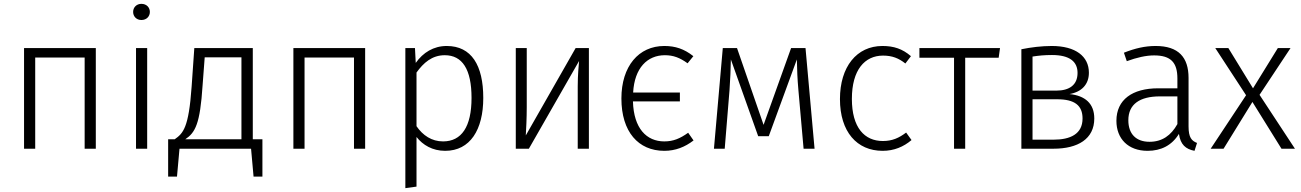

<svg xmlns="http://www.w3.org/2000/svg" viewBox="-20 -773 6762 998"><path d="M420 0H478V-523H105V0H163V-474H420Z M715 -753C689 -753 672 -734 672 -711C672 -688 689 -669 715 -669C742 -669 759 -688 759 -711C759 -734 742 -753 715 -753ZM745 -523H687V0H745Z M1294 -49V-523H990L976 -322C961 -108 932 -80 888 -49H854V145H900L913 0H1285L1298 145H1344V-49ZM1235 -49H943C995 -84 1020 -128 1033 -329L1044 -475H1235Z M1820 0H1878V-523H1505V0H1563V-474H1820Z M2302 -534C2234 -534 2179 -500 2141 -446L2137 -523H2087V205L2145 197V-61C2178 -19 2228 11 2294 11C2424 11 2492 -99 2492 -264C2492 -433 2431 -534 2302 -534ZM2283 -38C2224 -38 2178 -69 2145 -117V-396C2181 -446 2225 -486 2292 -486C2383 -486 2431 -413 2431 -264C2431 -114 2379 -38 2283 -38Z M3041 -523H2972L2713 -69C2715 -101 2718 -159 2718 -216V-523H2661V0H2729L2990 -456C2988 -433 2983 -384 2983 -324V0H3041Z M3557 -83C3515 -53 3480 -38 3433 -38C3341 -38 3274 -105 3270 -246H3514V-292H3271C3278 -420 3345 -486 3436 -486C3480 -486 3514 -473 3554 -444L3584 -481C3536 -519 3490 -534 3433 -534C3300 -534 3210 -429 3210 -261C3210 -88 3298 11 3433 11C3491 11 3541 -9 3585 -43Z M4167 -523H4092L3949 -124L3811 -523H3737L3691 0H3747L3772 -305C3776 -361 3778 -414 3779 -464L3921 -65H3976L4122 -464C4123 -408 4125 -362 4130 -305L4157 0H4214Z M4567 -534C4433 -534 4346 -426 4346 -258C4346 -88 4434 11 4568 11C4627 11 4677 -10 4718 -45L4690 -84C4653 -56 4618 -40 4569 -40C4474 -40 4408 -109 4408 -259C4408 -410 4475 -484 4570 -484C4618 -484 4652 -470 4686 -443L4715 -481C4671 -519 4626 -534 4567 -534Z M5178 -523H4759V-473H4939V0H4997V-473H5171Z M5539 -284C5602 -295 5640 -334 5640 -395C5640 -480 5571 -534 5447 -534C5394 -534 5338 -527 5289 -517V0H5456C5583 0 5668 -51 5668 -157C5668 -235 5620 -276 5539 -284ZM5448 -487C5541 -487 5581 -452 5581 -394C5581 -331 5538 -302 5471 -302H5347V-479C5379 -484 5409 -487 5448 -487ZM5456 -47H5347V-257H5475C5566 -257 5607 -225 5607 -157C5607 -76 5543 -47 5456 -47Z M6158 -116V-368C6158 -475 6106 -534 5987 -534C5932 -534 5880 -522 5822 -499L5837 -455C5889 -474 5937 -485 5979 -485C6066 -485 6100 -448 6100 -365V-314H6000C5866 -314 5783 -255 5783 -145C5783 -52 5844 11 5945 11C6015 11 6071 -17 6108 -77C6116 -21 6143 2 6189 11L6202 -30C6174 -41 6158 -58 6158 -116ZM5955 -36C5886 -36 5845 -76 5845 -148C5845 -231 5904 -272 6009 -272H6100V-128C6067 -69 6021 -36 5955 -36Z M6527 -280 6688 -523H6622L6493 -314L6365 -523H6297L6457 -278L6273 0H6340L6490 -243L6641 0H6711Z"/></svg>

Font: FiraGO Light
Style: Regular
Weight: 300
Designer: bBox Type
Foundry: bBox Type GmbH
Version: Version 1.001;PS 001.001;hotconv 1.0.88;makeotf.lib2.5.64775